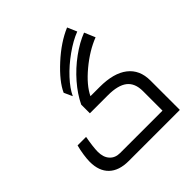

<svg xmlns="http://www.w3.org/2000/svg" viewBox="-235 -1098 1277 1277"><g transform="rotate(-45 404.0 -459.0)"><path d="M252 0Q161.1 0 113 -46.4Q64.9 -92.8 64.9 -179.2Q64.9 -204.6 70.3 -242.2Q75.7 -279.8 85 -314H165Q149.9 -231 149.9 -189Q149.9 -137.2 176.5 -107.7Q203.1 -78.1 249 -78.1H647.9V-262.2Q647.9 -336.9 603 -372.1Q558.1 -407.2 463.9 -407.2H293.9V-488.8Q326.2 -556.2 382.8 -621.3Q439.5 -686.5 509.5 -737.5Q579.6 -788.6 646 -814L678.2 -737.8Q587.4 -702.6 499 -628.9Q410.6 -555.2 377 -484.9H463.9Q594.7 -484.9 663.8 -431.2Q732.9 -377.4 732.9 -276.9V0ZM267.1 -627Q299.8 -700.2 396.5 -788.8Q493.2 -877.4 590.3 -918L619.1 -851.1Q557.6 -827.6 489.3 -778.8Q420.9 -730 368.9 -673.8Q316.9 -617.7 293.9 -567.9Z"/></g></svg>

Font: Droid Arabic Kufi
Style: Regular
Weight: 400
Designer: Pascal Zoghbi
Foundry: Irfont.ir
Version: Version 1.00 February 28, 2013, initial release